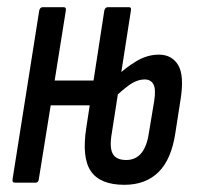

<svg xmlns="http://www.w3.org/2000/svg" viewBox="-20 -508 549 534"><path d="M22 0Q13 0 15 -10L89 -478Q91 -488 99 -488H157Q165 -488 163 -478L132 -284H253L242 -215H121L88 -10Q87 0 79 0ZM326 6Q259 6 233 -31.5Q207 -69 220 -153L270 -478Q272 -488 280 -488H339Q346 -488 344 -478L291 -138Q284 -98 293.5 -80.5Q303 -63 331 -63Q383 -63 394 -138L409 -228Q414 -261 406.5 -274Q399 -287 383 -287Q361 -287 339.5 -271.5Q318 -256 298 -236L308 -299Q331 -321 360.5 -338.5Q390 -356 422 -356Q458 -356 475.5 -327Q493 -298 482 -230L468 -140Q457 -65 421 -29.5Q385 6 326 6Z"/></svg>

Font: Sofia Sans Extra Condensed Medium
Style: Italic
Weight: 500
Italic angle: -9°
Version: Version 4.100